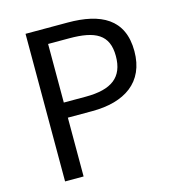

<svg xmlns="http://www.w3.org/2000/svg" viewBox="-109 -827 850 921"><g transform="rotate(-15 316.5 -366.5)"><path d="M101 0H193V-292H314C475 -292 584 -363 584 -518C584 -678 474 -733 310 -733H101ZM193 -367V-658H298C427 -658 492 -625 492 -518C492 -413 431 -367 302 -367Z"/></g></svg>

Font: GenYoGothic2 TW R
Style: Regular
Weight: 400
Version: Version 2.100;PS 2.1;hotconv 16.6.51;makeotf.lib2.5.65220 DE